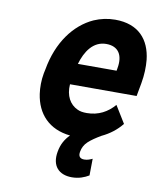

<svg xmlns="http://www.w3.org/2000/svg" viewBox="-82 -604 718 860"><g transform="rotate(10 276.5 -173.5)"><path d="M319 -104C302 -104 288 -106 276 -112C241 -128 219 -165 223 -218H526L537 -278C544 -317 545 -353 542 -385C532 -476 479 -538 373 -538C339 -538 307 -531 277 -518C191 -479 125 -390 103 -265L99 -246C93 -213 93 -181 97 -152C110 -63 166 -2 263 8C242 29 227 54 221 89C209 155 244 191 303 191C335 191 360 181 380 169L381 93C370 98 359 103 344 103C324 103 316 92 320 71C323 54 331 38 345 25C359 12 378 -1 402 -15C438 -32 468 -55 492 -85L444 -163C413 -127 372 -104 319 -104ZM420 -326 418 -314H242C259 -373 293 -424 352 -424C407 -424 431 -387 420 -326Z"/></g></svg>

Font: Asimov
Style: NarIt
Weight: 500
Designer: Google
Version: Version 2.000980; 2014